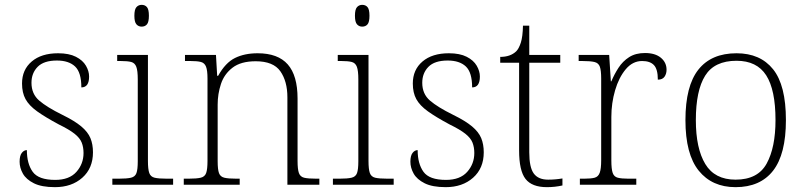

<svg xmlns="http://www.w3.org/2000/svg" viewBox="-20 -763 3329 793"><path d="M207 10Q152 10 120 -6Q88 -22 74.5 -46Q61 -70 61 -95Q61 -120 70 -131.5Q79 -143 91 -143Q91 -87 115 -53.5Q139 -20 208 -20Q266 -20 295.5 -53Q325 -86 325 -131Q325 -155 317.5 -174Q310 -193 288 -210.5Q266 -228 223 -249Q167 -279 133.5 -303Q100 -327 85.5 -353.5Q71 -380 71 -418Q71 -475 111 -509Q151 -543 220 -543Q265 -543 293.5 -528.5Q322 -514 335 -491.5Q348 -469 348 -447Q348 -402 316 -402Q316 -464 290 -488.5Q264 -513 215 -513Q161 -513 135.5 -487Q110 -461 110 -421Q110 -375 142 -347.5Q174 -320 237 -289Q288 -264 315.5 -241Q343 -218 353.5 -192.5Q364 -167 364 -134Q364 -68 320 -29Q276 10 207 10Z M565 -653Q552 -653 543.5 -662.5Q535 -672 535 -698Q535 -724 543.5 -733.5Q552 -743 565 -743Q579 -743 587 -733.5Q595 -724 595 -698Q595 -672 587 -662.5Q579 -653 565 -653ZM444 0V-25H471Q504 -25 521 -29Q538 -33 543.5 -48Q549 -63 549 -97V-435Q549 -471 543 -487Q537 -503 522 -507Q507 -511 479 -511H464V-536H591V-98Q591 -64 596.5 -48.5Q602 -33 618.5 -29Q635 -25 669 -25H695V0Z M739 0V-25H759Q792 -25 809 -29Q826 -33 831.5 -48.5Q837 -64 837 -98V-439Q837 -472 831 -487.5Q825 -503 810 -507Q795 -511 767 -511H744V-536H872L877 -450H881Q911 -504 950.5 -523.5Q990 -543 1044 -543Q1128 -543 1168.5 -497Q1209 -451 1209 -356V-98Q1209 -64 1214.5 -48.5Q1220 -33 1236 -29Q1252 -25 1286 -25H1299V0H1167V-361Q1167 -427 1138 -468.5Q1109 -510 1036 -510Q975 -510 940.5 -483.5Q906 -457 892.5 -416Q879 -375 879 -331V-97Q879 -63 884.5 -48Q890 -33 906.5 -29Q923 -25 956 -25H970V0Z M1476 -653Q1463 -653 1454.5 -662.5Q1446 -672 1446 -698Q1446 -724 1454.5 -733.5Q1463 -743 1476 -743Q1490 -743 1498 -733.5Q1506 -724 1506 -698Q1506 -672 1498 -662.5Q1490 -653 1476 -653ZM1355 0V-25H1382Q1415 -25 1432 -29Q1449 -33 1454.5 -48Q1460 -63 1460 -97V-435Q1460 -471 1454 -487Q1448 -503 1433 -507Q1418 -511 1390 -511H1375V-536H1502V-98Q1502 -64 1507.5 -48.5Q1513 -33 1529.5 -29Q1546 -25 1580 -25H1606V0Z M1821 10Q1766 10 1734 -6Q1702 -22 1688.5 -46Q1675 -70 1675 -95Q1675 -120 1684 -131.5Q1693 -143 1705 -143Q1705 -87 1729 -53.5Q1753 -20 1822 -20Q1880 -20 1909.5 -53Q1939 -86 1939 -131Q1939 -155 1931.5 -174Q1924 -193 1902 -210.5Q1880 -228 1837 -249Q1781 -279 1747.5 -303Q1714 -327 1699.5 -353.5Q1685 -380 1685 -418Q1685 -475 1725 -509Q1765 -543 1834 -543Q1879 -543 1907.5 -528.5Q1936 -514 1949 -491.5Q1962 -469 1962 -447Q1962 -402 1930 -402Q1930 -464 1904 -488.5Q1878 -513 1829 -513Q1775 -513 1749.5 -487Q1724 -461 1724 -421Q1724 -375 1756 -347.5Q1788 -320 1851 -289Q1902 -264 1929.5 -241Q1957 -218 1967.5 -192.5Q1978 -167 1978 -134Q1978 -68 1934 -29Q1890 10 1821 10Z M2239 10Q2177 10 2150.5 -24Q2124 -58 2124 -142V-504H2046V-528Q2088 -528 2112 -551Q2123 -562 2131 -586.5Q2139 -611 2140 -657H2166V-536H2294V-504H2166V-134Q2166 -72 2184.5 -46.5Q2203 -21 2244 -21Q2274 -21 2303 -26V3Q2272 10 2239 10Z M2375 0V-25H2393Q2421 -25 2436 -29Q2451 -33 2457 -49.5Q2463 -66 2463 -101V-439Q2463 -472 2457.5 -487.5Q2452 -503 2435 -507Q2418 -511 2385 -511H2370V-536H2496L2503 -427H2505Q2517 -456 2534.5 -483Q2552 -510 2578.5 -527Q2605 -544 2644 -544Q2686 -544 2709.5 -524.5Q2733 -505 2733 -475Q2733 -458 2724.5 -446Q2716 -434 2697 -434Q2697 -477 2681 -494Q2665 -511 2632 -511Q2593 -511 2564.5 -477Q2536 -443 2520.5 -390Q2505 -337 2505 -280V-100Q2505 -65 2510.5 -49Q2516 -33 2531.5 -29Q2547 -25 2575 -25H2608V0Z M3018 10Q2921 10 2866 -58Q2811 -126 2811 -267Q2811 -408 2864.5 -475.5Q2918 -543 3022 -543Q3120 -543 3173 -477Q3226 -411 3226 -267Q3226 -126 3173 -58Q3120 10 3018 10ZM3018 -21Q3110 -21 3146.5 -87.5Q3183 -154 3183 -267Q3183 -392 3144.5 -452Q3106 -512 3022 -512Q2931 -512 2892.5 -450.5Q2854 -389 2854 -267Q2854 -150 2893 -85.5Q2932 -21 3018 -21Z"/></svg>

Font: Noto Serif ExtraLight
Style: Regular
Weight: 200
Designer: Monotype Design Team
Foundry: Monotype Imaging Inc.
Version: Version 2.015; ttfautohint (v1.8.4.7-5d5b)